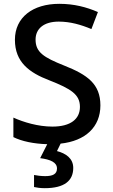

<svg xmlns="http://www.w3.org/2000/svg" viewBox="-20 -744 590 1004"><path d="M363 134C363 84 324 58 278 46L297 7C427 -7 505 -80 505 -193C505 -305 437 -353 316 -401C208 -444 166 -471 166 -537C166 -593 208 -631 287 -631C347 -631 403 -615 458 -592L492 -681C432 -707 367 -724 290 -724C151 -724 58 -653 58 -536C58 -419 133 -364 238 -324C352 -279 398 -250 398 -185C398 -122 350 -82 254 -82C179 -82 103 -105 50 -129V-27C94 -5 157 8 227 10L190 83C244 90 278 105 278 137C278 167 255 177 216 177C196 177 172 174 158 171V234C171 237 191 240 214 240C317 240 363 201 363 134Z"/></svg>

Font: Noto Sans Gujarati UI Medium
Style: Regular
Weight: 500
Designer: Jelle Bosma - Monotype Design Team, Universal Thirst
Foundry: Monotype Imaging Inc.
Version: Version 2.106